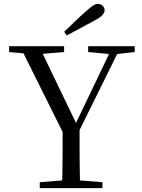

<svg xmlns="http://www.w3.org/2000/svg" viewBox="-20 -965 727 985"><path d="M309.3 -802Q337.7 -829.3 365.4 -855.9Q393.1 -882.5 419.6 -905.7Q443.2 -927 456.3 -935.9Q469.5 -944.8 482.2 -944.8Q496.9 -944.8 506.8 -935Q516.6 -925.2 516.6 -912.4Q516.6 -899.7 504.8 -887Q493 -874.4 461.9 -858.2Q427.6 -839.2 392.4 -820.5Q357.2 -801.8 321.9 -783.2ZM184 0V-30.1L331.2 -42.1H357.5L505.5 -30.1V0ZM298.2 0Q299.2 -38.2 299.7 -69.7Q300.2 -101.3 300.7 -135.6Q301.2 -169.9 301.2 -214.5Q301.2 -259 301.2 -322.5H388.3Q388.3 -259.3 388.3 -214.7Q388.3 -170.2 388.7 -136.2Q389.1 -102.3 389.6 -70.2Q390.1 -38.2 391.1 0ZM316.7 -257.1 82.2 -728H180.4L383.4 -306.3H357.4L363 -319.6L558.5 -728H601L368.1 -257.1ZM26.8 -698V-728H308.9V-698L175.2 -686.9H149.5ZM432.3 -698V-728H671.1V-698L570.5 -686.9H551Z"/></svg>

Font: Noto Serif KR ExtraLight
Style: Regular
Weight: 200
Designer: Ryoko NISHIZUKA 西塚涼子 (kana & ideographs); Frank Grießhammer (Latin, Greek & Cyrillic); Wenlong ZHANG 张文龙 (bopomofo); San
Foundry: Adobe
Version: Version 2.002-H1;hotconv 1.1.0;makeotfexe 2.6.0